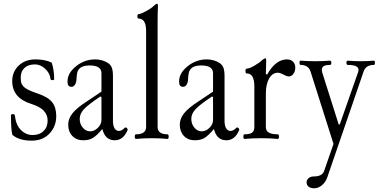

<svg xmlns="http://www.w3.org/2000/svg" viewBox="-20 -745 2041 1035"><path d="M150.9 13.2Q83 13.2 46.9 -18.1Q39.1 -43 39.1 -123Q39.1 -129.9 48.8 -129.9Q58.6 -129.9 60.1 -123Q65.4 -71.8 92.5 -44.4Q119.6 -17.1 155.8 -17.1Q192.9 -17.1 214.8 -38.6Q236.8 -60.1 236.8 -95.2Q236.8 -126 215.8 -148.2Q194.8 -170.4 147.9 -185.1Q45.9 -216.8 45.9 -308.1Q45.9 -357.9 80.8 -391.4Q115.7 -424.8 170.9 -424.8Q224.1 -424.8 258.8 -407.2Q272 -367.2 272 -318.8Q272 -313 263.2 -313Q252 -313 252 -320.8Q248.5 -351.6 222.9 -374.8Q197.3 -397.9 168.9 -397.9Q132.3 -397.9 112.1 -378.9Q91.8 -359.9 91.8 -328.1Q91.8 -310.5 94.2 -300.3Q96.7 -290 106.2 -279.5Q115.7 -269 133.5 -260.3Q151.4 -251.5 182.1 -241.2Q238.8 -222.2 261 -194.3Q283.2 -166.5 283.2 -119.1Q283.2 -64 247.1 -25.4Q210.9 13.2 150.9 13.2Z M428.7 11.2Q392.1 11.2 369.9 -12.2Q347.7 -35.6 347.7 -73.2Q347.7 -105 370.4 -133.8Q393.1 -162.6 445.8 -196.8L526.9 -251V-350.1Q526.9 -392.1 463.9 -392.1Q417.5 -392.1 402.8 -368.2Q395 -360.4 392.6 -324.2Q392.6 -302.7 385 -289.8Q377.4 -276.9 364.7 -276.9Q343.8 -276.9 343.8 -305.2Q343.8 -351.1 389.9 -387.9Q436 -424.8 492.7 -424.8Q531.2 -424.8 561.5 -405.8Q576.7 -396 582.8 -380.1Q588.9 -364.3 588.9 -334V-94.2Q588.9 -67.9 597.4 -53.5Q606 -39.1 621.6 -39.1Q635.7 -39.1 652.8 -56.2Q655.8 -59.1 659.7 -57.6Q663.6 -56.2 666.5 -51.5Q669.4 -46.9 667.5 -43Q644.5 11.2 598.6 11.2Q546.4 11.2 531.7 -49.8Q502 -14.2 481 -1.5Q460 11.2 428.7 11.2ZM526.9 -98.1V-221.2L521.5 -225.1Q455.1 -180.7 432.4 -156.2Q409.7 -131.8 409.7 -104Q409.7 -76.7 426.3 -56.9Q442.9 -37.1 465.8 -37.1Q488.8 -37.1 507.8 -56.2Q526.9 -75.2 526.9 -98.1Z M713.4 3.9Q706.5 3.9 706.5 -8.5Q706.5 -21 713.4 -21Q767.6 -21 767.6 -61V-578.1Q767.6 -645 726.6 -645Q720.7 -645 720.7 -657Q720.7 -668.9 726.6 -668.9Q737.8 -668.9 766.1 -684.1Q794.4 -699.2 808.6 -712.9Q820.8 -725.1 826.2 -725.1Q831.5 -725.1 831.5 -710.9Q829.6 -675.8 829.6 -636.2V-61Q829.6 -21 882.3 -21Q889.2 -21 889.2 -8.5Q889.2 3.9 882.3 3.9Q845.2 0 798.3 0Q750.5 0 713.4 3.9Z M1030.3 11.2Q993.7 11.2 971.4 -12.2Q949.2 -35.6 949.2 -73.2Q949.2 -105 971.9 -133.8Q994.6 -162.6 1047.4 -196.8L1128.4 -251V-350.1Q1128.4 -392.1 1065.4 -392.1Q1019 -392.1 1004.4 -368.2Q996.6 -360.4 994.1 -324.2Q994.1 -302.7 986.6 -289.8Q979 -276.9 966.3 -276.9Q945.3 -276.9 945.3 -305.2Q945.3 -351.1 991.5 -387.9Q1037.6 -424.8 1094.2 -424.8Q1132.8 -424.8 1163.1 -405.8Q1178.2 -396 1184.3 -380.1Q1190.4 -364.3 1190.4 -334V-94.2Q1190.4 -67.9 1199 -53.5Q1207.5 -39.1 1223.1 -39.1Q1237.3 -39.1 1254.4 -56.2Q1257.3 -59.1 1261.2 -57.6Q1265.1 -56.2 1268.1 -51.5Q1271 -46.9 1269 -43Q1246.1 11.2 1200.2 11.2Q1147.9 11.2 1133.3 -49.8Q1103.5 -14.2 1082.5 -1.5Q1061.5 11.2 1030.3 11.2ZM1128.4 -98.1V-221.2L1123 -225.1Q1056.6 -180.7 1033.9 -156.2Q1011.2 -131.8 1011.2 -104Q1011.2 -76.7 1027.8 -56.9Q1044.4 -37.1 1067.4 -37.1Q1090.3 -37.1 1109.4 -56.2Q1128.4 -75.2 1128.4 -98.1Z M1297.9 3.9Q1292 3.9 1292 -8.5Q1292 -21 1297.9 -21Q1325.7 -21 1338.4 -29.5Q1351.1 -38.1 1351.1 -61V-279.8Q1351.1 -349.1 1310.1 -349.1Q1303.2 -349.1 1303.2 -362.1Q1303.2 -375 1310.1 -375Q1323.7 -375 1351.3 -390.9Q1378.9 -406.7 1394 -421.9Q1407.2 -431.2 1411.1 -431.2Q1415 -431.2 1415 -418Q1413.1 -370.1 1413.1 -346.2L1419.9 -342.8Q1465.8 -424.8 1526.9 -424.8Q1547.4 -424.8 1559.6 -412.6Q1571.8 -400.4 1571.8 -380.9Q1571.8 -360.8 1561.5 -346.9Q1551.3 -333 1537.1 -333Q1525.9 -333 1510.3 -341.8Q1489.7 -353 1478 -353Q1448.7 -353 1430.9 -322.3Q1413.1 -291.5 1413.1 -238.8V-61Q1413.1 -38.6 1429.9 -29.8Q1446.8 -21 1477.1 -21Q1483.9 -21 1483.9 -8.5Q1483.9 3.9 1477.1 3.9Q1437.5 0 1388.2 0Q1338.9 0 1297.9 3.9Z M1673.8 270Q1655.3 270 1644 261.5Q1632.8 252.9 1632.8 237.8Q1632.8 224.1 1643.8 215.1Q1654.8 206.1 1671.9 206.1Q1717.3 206.1 1727.5 175.8L1777.8 30.8L1653.8 -359.9Q1642.1 -395 1600.6 -395Q1594.7 -395 1594.5 -406.5Q1594.2 -418 1600.6 -418Q1639.2 -415 1680.7 -415Q1719.7 -415 1758.8 -418Q1766.1 -418 1766.1 -406.5Q1766.1 -395 1758.8 -395Q1731 -395 1721.2 -385.5Q1711.4 -376 1716.8 -355L1805.7 -74.2H1811.5L1909.7 -354Q1918 -375 1904.3 -385Q1890.6 -395 1854.5 -395Q1847.7 -395 1847.4 -406.5Q1847.2 -418 1854.5 -418Q1888.7 -415 1924.8 -415Q1960 -415 1995.6 -418Q2001 -418 2001 -406.5Q2001 -395 1995.6 -395Q1951.7 -395 1939.9 -358.9L1744.6 210Q1735.4 236.8 1715.6 253.4Q1695.8 270 1673.8 270Z"/></svg>

Font: Junicode SmCond Light
Style: Regular
Weight: 300
Width: 4
Designer: Peter S. Baker
Version: Version 2.206